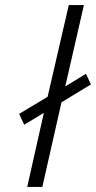

<svg xmlns="http://www.w3.org/2000/svg" viewBox="-20 -742 381 762"><path d="M154 -294 76 -247 56 -290 169 -358 253 -722H313L239 -399L321 -449L341 -407L224 -336L148 0H88Z"/></svg>

Font: Panefresco 250wt
Style: Italic
Weight: 300
Version: Version 1.000